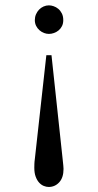

<svg xmlns="http://www.w3.org/2000/svg" viewBox="-20 -497 373 732"><path d="M222.2 147Q222.2 180.2 205.8 198Q189.5 215.8 165.5 215.8Q156.7 215.8 147 211.9Q137.2 208 129.2 199.2Q121.1 190.4 116 176.5Q110.8 162.6 110.8 142.6Q110.8 136.7 111.1 128.2Q111.3 119.6 112.8 109.4L156.7 -286.6H176.3L218.8 109.4Q220.7 127 221.4 134.3Q222.2 141.6 222.2 147ZM221.2 -420.4Q221.2 -407.2 216.3 -397.5Q211.4 -387.7 203.4 -381.1Q195.3 -374.5 185.5 -371.1Q175.8 -367.7 166.5 -367.7Q157.2 -367.7 147.7 -371.3Q138.2 -375 130.4 -381.8Q122.6 -388.7 117.7 -398.4Q112.8 -408.2 112.8 -420.4Q112.8 -432.1 117.2 -442.4Q121.6 -452.6 128.9 -460.2Q136.2 -467.8 146 -472.2Q155.8 -476.6 166.5 -476.6Q174.8 -476.6 184.3 -473.4Q193.8 -470.2 202.1 -463.4Q210.4 -456.5 215.8 -445.8Q221.2 -435.1 221.2 -420.4Z"/></svg>

Font: Doulos SIL Compact
Style: Regular
Weight: 400
Designer: Walt Agee, Victor Gaultney, Peter Martin, Debbi Hosken
Foundry: SIL International
Version: Version 4.110; 2011; Maintenance release ; LnSpcTght